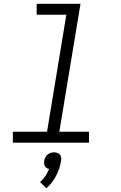

<svg xmlns="http://www.w3.org/2000/svg" viewBox="-20 -755 640 1016"><path d="M48 0V-58H229L331 -677H174V-735H406L294 -58H451V0ZM226 241 192 209Q208 194 220 176.5Q232 159 240 139Q233 138 227 134Q221 130 217.5 124Q214 118 213.5 110.5Q213 103 214 96Q216 87 220 78Q224 69 231.5 63Q239 57 248 54Q257 51 266 51Q275 51 283.5 54Q292 57 297 63Q302 69 303.5 78Q305 87 303 96Q297 136 277.5 174Q258 212 226 241Z"/></svg>

Font: Iosevka Slab LtExObl
Style: Regular
Weight: 300
Width: 7
Italic angle: -9°
Monospace: yes
Designer: Belleve Invis
Foundry: Belleve Invis
Version: Version 11.1.0; ttfautohint (v1.8.3)